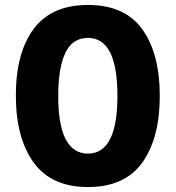

<svg xmlns="http://www.w3.org/2000/svg" viewBox="-20 -745 709 775"><path d="M625 -358Q625 -528 554.5 -626.5Q484 -725 335 -725Q188 -725 116 -628.5Q44 -532 44 -359Q44 -189 115.5 -89.5Q187 10 335 10Q484 10 554.5 -89Q625 -188 625 -358ZM215 -358Q215 -470 243.5 -531Q272 -592 335 -592Q454 -592 454 -358Q454 -125 335 -125Q215 -125 215 -358Z"/></svg>

Font: Noto Sans Display SemiCondensed Extra
Style: Regular
Weight: 800
Width: 4
Designer: Monotype Design Team
Foundry: Monotype Imaging Inc.
Version: Version 1.900